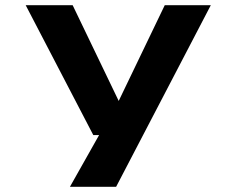

<svg xmlns="http://www.w3.org/2000/svg" viewBox="-20 -520 915 740"><path d="M249.5 200 362 0.5H339.5L79 -500H260L437.5 -131L615 -500H792.5L427.5 200Z"/></svg>

Font: Trispace SemiExpanded
Style: Bold
Weight: 700
Width: 6
Designer: Tyler Finck
Foundry: Etcetera Type Company
Version: Version 1.210; ttfautohint (v1.8.3)